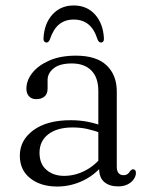

<svg xmlns="http://www.w3.org/2000/svg" viewBox="-20 -671 543 702"><path d="M342.5 -54V-67L339.5 -74.5V-338.5Q339.5 -387.5 314 -413.2Q288.5 -439 242.5 -439Q198 -439 176 -421Q154 -403 154 -378.5V-346.5Q154 -328 142.8 -318.2Q131.5 -308.5 112.5 -308.5Q95.5 -308.5 86 -319Q76.5 -329.5 76.5 -346.5Q76.5 -377 98.2 -404.5Q120 -432 160.5 -449.8Q201 -467.5 257.5 -467.5Q332.5 -467.5 369.8 -432Q407 -396.5 407 -336.5V-61.5Q407 -46 413.5 -38.2Q420 -30.5 430.5 -30.5Q441 -30.5 446.5 -34.8Q452 -39 455 -44.5Q457.5 -47.5 460.2 -49.8Q463 -52 466.5 -52Q471 -52 474 -48.8Q477 -45.5 477 -39Q477 -27.5 469.2 -16Q461.5 -4.5 447 3Q432.5 10.5 412 10.5Q380 10.5 361.2 -5.5Q342.5 -21.5 342.5 -54ZM52.5 -102Q52.5 -158.5 102.2 -195Q152 -231.5 238.5 -231.5Q272 -231.5 302 -225.5Q332 -219.5 355.5 -210L350.5 -184Q327 -193 301.2 -199Q275.5 -205 245.5 -205Q189 -205 156.8 -180.2Q124.5 -155.5 124.5 -112.5Q124.5 -71.5 150 -49.8Q175.5 -28 214 -28Q254 -28 290.5 -46.8Q327 -65.5 354.5 -100.5L364.5 -79Q334 -36 287.5 -12.5Q241 11 189 11Q129 11 90.8 -19Q52.5 -49 52.5 -102ZM249.5 -599.5Q218 -599.5 196.5 -582.2Q175 -565 162 -526Q157.5 -515.5 150 -515.5Q145 -515.5 141.8 -519.5Q138.5 -523.5 139 -531Q142 -585.5 172 -618.2Q202 -651 249.5 -651Q297.5 -651 327.2 -618.2Q357 -585.5 360 -531Q360.5 -523.5 357.5 -519.5Q354.5 -515.5 349.5 -515.5Q341.5 -515.5 337 -526Q324.5 -565 303 -582.2Q281.5 -599.5 249.5 -599.5Z"/></svg>

Font: Fraunces 48pt Soft Wonky Light
Style: Regular
Weight: 300
Version: Version 1.000;[b76b70a41]